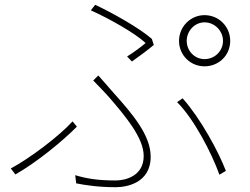

<svg xmlns="http://www.w3.org/2000/svg" viewBox="-20 -760 1040 799"><path d="M757 -590C757 -631 790 -667 831 -667C874 -667 908 -631 908 -590C908 -548 874 -514 831 -514C790 -514 757 -548 757 -590ZM725 -590C725 -530 773 -484 831 -484C891 -484 938 -530 938 -590C938 -649 891 -697 831 -697C773 -697 725 -649 725 -590ZM509 -525 529 -504C563 -528 599 -555 620 -573L612 -598C561 -643 447 -707 376 -740L358 -717C436 -682 542 -622 586 -581C570 -567 538 -543 509 -525ZM293 -31 297 3C338 11 390 19 462 19C503 19 607 4 607 -108C607 -196 534 -283 454 -372C433 -396 408 -425 389 -446L368 -425C390 -402 417 -375 436 -353C503 -275 578 -186 578 -111C578 -28 503 -9 462 -9C385 -9 340 -17 293 -31ZM893 -33 920 -49C888 -132 815 -266 740 -351L717 -335C788 -264 861 -123 893 -33ZM300 -233 282 -255C228 -195 104 -101 25 -59L44 -34C132 -84 240 -172 300 -233Z"/></svg>

Font: Harano Aji Gothic CN ExtraLight
Style: Regular
Weight: 250
Foundry: Masamichi Hosoda
Version: HaranoAjiGothicCN-ExtraLight version 20230610;ttx 4.39.4